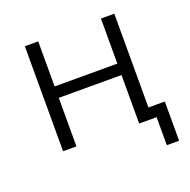

<svg xmlns="http://www.w3.org/2000/svg" viewBox="-113 -597 829 837"><g transform="rotate(-20 301.5 -178.5)"><path d="M522 130V0H441V-225H150V0H88V-487H150V-278H441V-487H503V-52H579V130Z"/></g></svg>

Font: Nunito Sans 11pt Light
Style: Regular
Weight: 300
Version: Version 3.101;gftools[0.9.27]